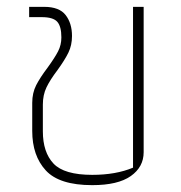

<svg xmlns="http://www.w3.org/2000/svg" viewBox="-20 -530 529 560"><path d="M74 -148V-230Q74 -259 85.5 -281.5Q97 -304 119 -333Q140 -362 149.5 -380.5Q159 -399 159 -421Q159 -453 147 -466.5Q135 -480 102 -480H65V-510H109Q153 -510 171.5 -486Q190 -462 190 -425Q190 -398 179.5 -376.5Q169 -355 148 -326Q126 -297 115.5 -275Q105 -253 105 -225V-147Q105 -86 136 -53Q167 -20 249 -20Q318 -20 368 -41V-510H399V-86Q399 -43 361.5 -16.5Q324 10 249 10Q153 10 113.5 -33Q74 -76 74 -148Z"/></svg>

Font: Athiti ExtraLight
Style: Regular
Weight: 250
Version: Version 1.032